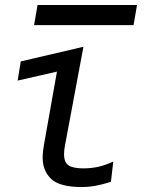

<svg xmlns="http://www.w3.org/2000/svg" viewBox="-20 -742 640 772"><path d="M151.5 -108Q151.5 -131 157 -161L209 -454L51 -418L63.5 -495L315.5 -554L242 -161Q237.5 -138.5 237.5 -122.5Q237.5 -89 255.8 -77Q274 -65 314.5 -65Q346 -65 374.5 -71.2Q403 -77.5 435.5 -92.5L426 -11Q391.5 0 364.2 5Q337 10 308 10Q219.5 10 185.5 -22.8Q151.5 -55.5 151.5 -108ZM131 -722H531L517 -641H117Z"/></svg>

Font: JuliaMono
Style: Italic
Weight: 400
Italic angle: -9°
Monospace: yes
Designer: cormullion
Foundry: corm
Version: Version 0.057; ttfautohint (v1.8.4)